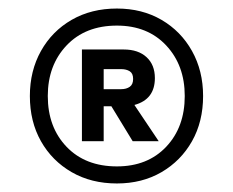

<svg xmlns="http://www.w3.org/2000/svg" viewBox="-20 -732 546 450"><path d="M254 -302Q194 -302 148 -328.5Q102 -355 76 -401Q50 -447 50 -507Q50 -566 76 -612.5Q102 -659 148 -685.5Q194 -712 254 -712Q313 -712 358.5 -685.5Q404 -659 430 -612.5Q456 -566 456 -507Q456 -447 430 -401Q404 -355 358.5 -328.5Q313 -302 254 -302ZM254 -342Q326 -342 369.5 -388Q413 -434 413 -507Q413 -579 369.5 -625.5Q326 -672 254 -672Q180 -672 136 -625.5Q92 -579 92 -507Q92 -434 136 -388Q180 -342 254 -342ZM172 -401V-616H270Q304 -616 323.5 -598Q343 -580 343 -549Q343 -499 295 -486L352 -401H291L241 -483H223V-401ZM223 -523H264Q276 -523 284 -528.5Q292 -534 292 -547Q292 -560 284 -565Q276 -570 264 -570H223Z"/></svg>

Font: DM Sans Medium
Style: Regular
Weight: 500
Designer: Colophon Foundry, Jonny Pinhorn
Foundry: Colophon Foundry
Version: Version 4.004; ttfautohint (v1.8.4.7-5d5b)